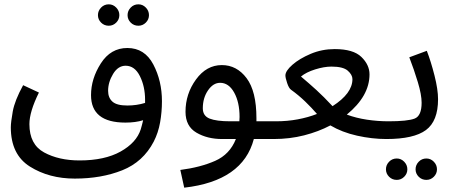

<svg xmlns="http://www.w3.org/2000/svg" viewBox="-20 -638 2106 888"><path d="M691 17Q712 -24 720.5 -72Q729 -120 729 -170Q729 -264 689 -340Q649 -416 569 -416Q492 -416 446.5 -345Q401 -274 401 -198Q401 -71 560 -71Q607 -71 642 -82Q637 -60 631 -40Q611 22 537.5 63Q464 104 348 104Q252 104 184 67Q116 30 116 -64Q116 -121 160 -210L87 -244Q48 -173 39 -122.5Q30 -72 30 -49Q30 77 118.5 132.5Q207 188 326 188Q449 188 545.5 149.5Q642 111 691 17ZM480 -218Q480 -258 503 -296Q526 -334 561 -334Q603 -334 627 -286Q651 -238 651 -176Q651 -169 651 -162Q612 -150 569 -150Q520 -150 500 -168Q480 -186 480 -218ZM620 -519Q640 -519 654.5 -533.5Q669 -548 669 -568Q669 -588 654.5 -603Q640 -618 620 -618Q599 -618 584.5 -603Q570 -588 570 -568Q570 -548 584.5 -533.5Q599 -519 620 -519ZM483 -519Q503 -519 517.5 -533.5Q532 -548 532 -568Q532 -588 517.5 -603Q503 -618 483 -618Q462 -618 447.5 -603Q433 -588 433 -568Q433 -548 447.5 -533.5Q462 -519 483 -519Z M1246 5Q1268 5 1282 -8.5Q1296 -22 1296 -38Q1296 -77 1256 -77H1166Q1166 -84 1166 -91Q1166 -216 1120.5 -276.5Q1075 -337 1006 -337Q935 -337 886.5 -270.5Q838 -204 838 -121Q838 -54 888.5 -24.5Q939 5 1007 5H1071Q1043 76 975 106Q907 136 814 148L832 230Q1103 199 1154 5ZM1045 -77Q981 -77 949.5 -89.5Q918 -102 918 -137Q918 -185 942 -220Q966 -255 998 -255Q1038 -255 1063 -210Q1088 -165 1088 -97Q1088 -87 1087 -77Z M1817 -38Q1817 -77 1777 -77Q1727 -77 1677 -84.5Q1627 -92 1584 -108Q1689 -194 1689 -294Q1689 -338 1651.5 -374.5Q1614 -411 1528 -411Q1469 -411 1417 -389Q1365 -367 1332.5 -338.5Q1300 -310 1300 -289Q1300 -278 1308 -254Q1316 -230 1326 -223Q1362 -197 1392 -168Q1422 -139 1446 -111Q1405 -95 1357 -86Q1309 -77 1256 -77L1246 5Q1320 5 1386.5 -12Q1453 -29 1508 -58Q1562 -26 1631.5 -10.5Q1701 5 1767 5Q1789 5 1803 -8.5Q1817 -22 1817 -38ZM1372 -284Q1396 -304 1437.5 -317Q1479 -330 1513 -330Q1567 -330 1588.5 -311Q1610 -292 1610 -272Q1610 -206 1518 -147Q1477 -191 1443.5 -221.5Q1410 -252 1372 -284Z M1767 5Q1894 5 1950 -36.5Q2006 -78 2006 -179Q2006 -224 1989.5 -289Q1973 -354 1954 -403L1873 -373Q1895 -316 1912.5 -258Q1930 -200 1930 -163Q1930 -102 1897.5 -89.5Q1865 -77 1777 -77ZM1952 194Q1972 194 1986.5 179.5Q2001 165 2001 145Q2001 125 1986.5 110Q1972 95 1952 95Q1931 95 1916.5 110Q1902 125 1902 145Q1902 165 1916.5 179.5Q1931 194 1952 194ZM1815 194Q1835 194 1849.5 179.5Q1864 165 1864 145Q1864 125 1849.5 110Q1835 95 1815 95Q1794 95 1779.5 110Q1765 125 1765 145Q1765 165 1779.5 179.5Q1794 194 1815 194Z"/></svg>

Font: Noto Sans Arabic
Style: Regular
Weight: 400
Designer: Nadine Chahine - Monotype Design Team
Foundry: Monotype Imaging Inc.
Version: Version 1.902